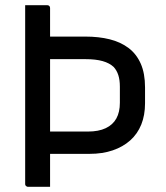

<svg xmlns="http://www.w3.org/2000/svg" viewBox="-20 -720 640 740"><path d="M77 -700Q99 -700 119.5 -700Q140 -700 162 -700Q167 -700 170 -697Q173 -694 173 -689Q173 -603 173 -517Q173 -431 173 -344.5Q173 -258 173 -172Q173 -86 173 0Q151 0 130.5 0Q110 0 88 0Q85 0 82.5 -1.5Q80 -3 78.5 -5Q77 -7 77 -11Q77 -85 77 -158Q77 -231 77 -304.5Q77 -378 77 -451.5Q77 -525 77 -598Q77 -624 77 -649Q77 -674 77 -700ZM131 -579Q175 -579 220 -579Q265 -579 309 -579Q361 -579 403 -568.5Q445 -558 475.5 -535Q506 -512 522.5 -474.5Q539 -437 539 -383V-322Q539 -276 524.5 -240Q510 -204 482 -179Q454 -154 414.5 -140.5Q375 -127 325 -127Q279 -127 233.5 -127Q188 -127 142 -127L131 -120V-213Q178 -213 225 -213Q272 -213 319 -213Q360 -213 387.5 -226Q415 -239 428.5 -263.5Q442 -288 442 -324V-386Q442 -412 436 -430.5Q430 -449 418 -462Q402 -477 375.5 -484.5Q349 -492 310 -492Q283 -492 255.5 -492Q228 -492 199 -492Q185 -492 170.5 -492Q156 -492 142 -492Q137 -492 134 -495Q131 -498 131 -503Q131 -522 131 -541Q131 -560 131 -579Z"/></svg>

Font: Rec Mono Linear
Style: Regular
Weight: 400
Monospace: yes
Version: Version 1.085; ttfautohint (v1.8.4.7-5d5b)